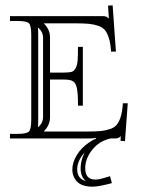

<svg xmlns="http://www.w3.org/2000/svg" viewBox="-20 -515 529 714"><path d="M294.9 51.8Q267.1 82.5 267.1 115.2Q267.1 149.4 298.8 158.2Q279.8 141.6 279.8 110.8Q279.8 81.1 294.9 51.8ZM311 0H17.1V-17.1H43.9Q79.1 -17.1 87.6 -25.9Q96.2 -34.7 96.2 -69.8V-384.8Q96.2 -419.9 87.6 -428.5Q79.1 -437 43.9 -437H17.1V-455.1H358.9Q370.1 -455.1 374.5 -453.4Q378.9 -451.7 384.8 -445.8L381.8 -494.1L398.9 -495.1L411.1 -323.2H393.1Q391.1 -352.1 385.7 -370.6Q380.4 -389.2 371.8 -400.9Q363.3 -412.6 346.9 -418.5Q330.6 -424.3 311.8 -426.3Q293 -428.2 262.2 -428.2H144V-426.8Q166 -404.8 166 -376V-245.1H217.8Q236.3 -245.1 245.6 -247.6Q254.9 -250 261 -261Q267.1 -272 268.6 -289.3Q270 -306.6 270 -340.8H288.1V-122.1H270Q270 -167 266.1 -186.3Q262.2 -205.6 252.2 -212.4Q242.2 -219.2 217.8 -219.2H166V-79.1Q166 -49.8 144 -27.8V-25.9H306.2Q336.9 -25.9 355.7 -27.8Q374.5 -29.8 390.9 -35.6Q407.2 -41.5 415.8 -53.2Q424.3 -64.9 429.7 -83.5Q435.1 -102.1 437 -130.9H455.1L444.8 9.8L428.2 8.8L429.2 -8.8Q423.8 -3.4 419.2 -1.7Q414.6 0 402.8 0H391.1Q349.6 8.8 323.2 41.7Q296.9 74.7 296.9 110.8Q296.9 152.8 335 152.8Q343.3 152.8 353.8 150.4Q364.3 147.9 375 144.5Q385.7 141.1 389.2 140.1L396 166Q347.2 179.2 324.2 179.2Q284.7 179.2 266.8 160.6Q249 142.1 249 115.2Q249 89.4 265.6 61.8Q282.2 34.2 312 14.2Q324.7 4.9 336.9 1V-2Q325.2 0 311 0ZM140.1 -79.1V-376Q140.1 -394 126 -408.2L121.1 -413.1Q122.1 -401.9 122.1 -384.8V-69.8Q122.1 -51.8 121.1 -42L126 -45.9Q140.1 -60.1 140.1 -79.1Z"/></svg>

Font: FoglihtenNo01
Style: Regular
Weight: 500
Version: Version 0.61